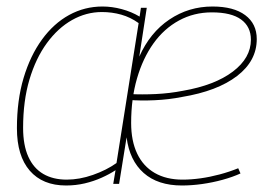

<svg xmlns="http://www.w3.org/2000/svg" viewBox="-20 -560 821 590"><path d="M183 10Q111 10 71.5 -35.5Q32 -81 32 -166Q32 -252 52.5 -320.5Q73 -389 109 -438.5Q145 -488 192.5 -514Q240 -540 295 -540Q324 -540 354 -532Q384 -524 409 -509L413 -536H431L408 -386Q441 -460 500.5 -500Q560 -540 633 -540Q698 -540 733.5 -513.5Q769 -487 769 -440Q769 -373 708.5 -326.5Q648 -280 539 -262Q499 -254 455 -252Q411 -250 376 -253L378 -271Q416 -269 458.5 -271Q501 -273 542 -281Q640 -298 695.5 -340Q751 -382 751 -438Q751 -478 721 -500Q691 -522 631 -522Q576 -522 530 -497Q484 -472 451.5 -426.5Q419 -381 401 -319Q383 -257 383 -182Q383 -127 401.5 -88Q420 -49 455.5 -28.5Q491 -8 541 -8Q567 -8 596 -12Q625 -16 655 -24Q685 -32 712 -43L719 -27Q695 -16 664 -7.5Q633 1 601 5.5Q569 10 539 10Q465 10 421.5 -28.5Q378 -67 369 -138L346 5H328L335 -37Q317 -25 292.5 -14Q268 -3 240.5 3.5Q213 10 183 10ZM185 -8Q224 -8 265.5 -22.5Q307 -37 338 -59L406 -489Q381 -507 352.5 -515Q324 -523 293 -523Q245 -523 201.5 -498.5Q158 -474 124 -427.5Q90 -381 70.5 -315.5Q51 -250 51 -167Q51 -114 67 -78.5Q83 -43 113 -25.5Q143 -8 185 -8Z"/></svg>

Font: Georama ExtraCondensed Thin Thin
Style: Italic
Weight: 250
Italic angle: -9°
Version: Version 1.001